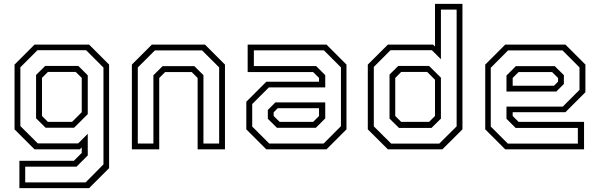

<svg xmlns="http://www.w3.org/2000/svg" viewBox="-20 -770 3094 990"><path d="M80 200V59H361L401.5 18.5V-10L391.5 0H158L55 -103V-437L158 -540H439.5L542.5 -437V97L439.5 200ZM110 170.5H421.5L513.5 77.5V-421.5L424 -511H173L85 -423V-120L175 -30.5H383L432.5 -80V31.5L374.5 89.5H110ZM215 -111.5 166 -160V-383.5L213 -430H384L432.5 -381.5V-181.5L362 -111.5ZM227 -141.5H351.5L401.5 -191.5V-368.5L370.5 -399H227L196.5 -368.5V-172Z M660 0V-437L763 -540H1037L1140 -437V0H999V-368L968.5 -398.5H831.5L801 -368V0ZM690.5 -30H771V-382L818.5 -429H982L1029 -382.5V-30H1110V-422.5L1022 -510H778.5L690.5 -422Z M1353 0 1250 -103V-245.5L1353 -348.5H1625V-368L1594.5 -398.5H1257V-540H1663.5L1766.5 -437V-103L1663.5 0ZM1408 -111 1361 -157.5V-203L1400 -242H1657V-159.5L1608.5 -111ZM1368 -30H1649L1738 -119.5V-422.5L1650 -510.5H1289V-429.5H1610L1657 -382.5V-319.5H1366.5L1280.5 -233.5V-117.5ZM1422 -141.5H1594.5L1625 -172V-212H1412L1391 -191V-172Z M2261 0H1980L1876.5 -103V-437L1980 -540H2213L2223 -530.5V-750H2364.5V-103ZM2205 -110.5H2037L1988.5 -158.5V-385.5L2033.5 -430H2192.5L2253.5 -369.5V-158.5ZM2192.5 -141.5 2223 -172V-358.5L2183 -399H2048.5L2018 -368V-172L2048.5 -141.5ZM2245 -29.5 2334.5 -118.5V-720.5H2253.5V-464.5L2207 -511H1993.5L1907.5 -425V-118.5L1997 -29.5Z M2895.5 -540 2998.5 -437V-294.5L2895.5 -191.5H2623.5V-172L2654 -141.5H2991.5V0H2585L2482 -103V-437L2585 -540ZM2840.5 -429 2887.5 -382.5V-337L2848.5 -298H2591.5V-380.5L2640 -429ZM2880.5 -510H2599.5L2510.5 -420.5V-117.5L2598.5 -29.5H2959.5V-110.5H2638.5L2591.5 -157.5V-220.5H2882L2968 -306.5V-422.5ZM2826.5 -398.5H2654L2623.5 -368V-328H2836.5L2857.5 -349V-368Z"/></svg>

Font: Tourney Light
Style: Regular
Weight: 300
Version: Version 1.015